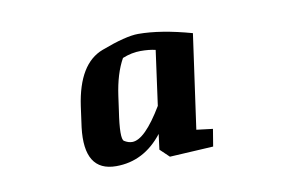

<svg xmlns="http://www.w3.org/2000/svg" viewBox="-43 -742 665 419"><g transform="rotate(-10 290.0 -533.0)"><path d="M240.7 -625.5Q223.1 -594.2 216.3 -545.4L211.9 -513.7Q202.6 -452.6 211.4 -447Q220.2 -441.4 229 -441.4Q256.8 -441.4 297.4 -509.3L314 -630.4Q300.3 -633.8 280.8 -633.8Q261.2 -633.8 240.7 -625.5ZM185.5 -395.5Q113.8 -395.5 125.5 -492.2L131.8 -538.1Q145 -629.9 200 -650.6Q254.9 -671.4 282.2 -671.4Q332 -671.4 400.4 -652.3L371.1 -443.4L407.2 -439L400.9 -400.9L304.2 -395.5L284.2 -414.6L288.6 -448.7Q247.1 -395.5 185.5 -395.5Z"/></g></svg>

Font: NoticiaText-BoldItalic
Style: Bold Italic
Weight: 700
Italic angle: -8°
Designer: JM Sole
Foundry: JM Sole
Version: Version 1.003